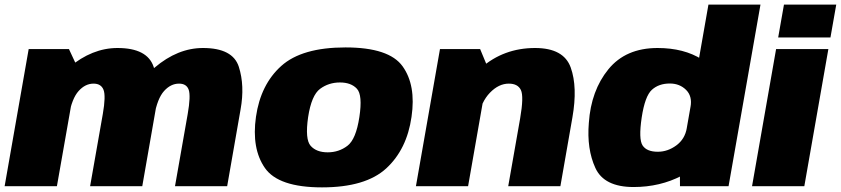

<svg xmlns="http://www.w3.org/2000/svg" viewBox="-33 -805 3635 830"><path d="M-13 0H213L303 -511.5L265 -593H91ZM356.5 0H582L640 -332Q658.5 -434.5 631.2 -516Q604 -597.5 475 -597.5Q365.5 -597.5 266.2 -514.2Q167 -431 153 -349L264.5 -305Q278 -379.5 306.8 -411.5Q335.5 -443.5 371.5 -443.5Q404 -443.5 414.5 -416.8Q425 -390 411.5 -312.5ZM723.5 0H949L1007 -332Q1025.5 -434.5 999.5 -516Q973.5 -597.5 844.5 -597.5Q735 -597.5 635.5 -512.8Q536 -428 522.5 -349L634 -305Q647.5 -379.5 676.2 -411.5Q705 -443.5 741 -443.5Q773.5 -443.5 782.8 -416.8Q792 -390 778.5 -312.5Z M1359 5Q1547.5 5 1636.8 -77.2Q1726 -159.5 1746 -300Q1766 -436.5 1707.5 -518.2Q1649 -600 1460.5 -600Q1272 -600 1182.8 -519.8Q1093.5 -439.5 1073.5 -300Q1054 -162.5 1112.2 -78.8Q1170.5 5 1359 5ZM1383.5 -146.5Q1335 -146.5 1310 -174.5Q1285 -202.5 1299 -299Q1313.5 -393.5 1350.8 -421Q1388 -448.5 1436.5 -448.5Q1485 -448.5 1510 -421.2Q1535 -394 1520.5 -299Q1506 -203 1469 -174.8Q1432 -146.5 1383.5 -146.5Z M1765 0H1990.5L2079 -505L2042.5 -593H1869ZM2164 0H2389.5L2441.5 -297.5Q2464.5 -428.5 2434.2 -513Q2404 -597.5 2280 -597.5Q2144.5 -597.5 2046 -511.2Q1947.5 -425 1933 -341.5L2035 -298Q2047 -365 2085 -404.2Q2123 -443.5 2166.5 -443.5Q2205.5 -443.5 2218.8 -415.8Q2232 -388 2215.5 -293Z M2906.5 0H3116.5L3254.5 -785H3029.5L2906 -81ZM2706 3.5Q2820.5 3.5 2914.8 -45.8Q3009 -95 3020.5 -161L2936 -251.5Q2928 -204 2890.8 -176.5Q2853.5 -149 2810.5 -149Q2763 -149 2745 -176Q2727 -203 2741 -297Q2755 -389.5 2785 -416.8Q2815 -444 2862.5 -444Q2905 -444 2932.8 -416.5Q2960.5 -389 2952 -342.5L3068.5 -432Q3080 -498 3002 -547.8Q2924 -597.5 2809.5 -597.5Q2672 -597.5 2597 -505.5Q2522 -413.5 2512.5 -274Q2503 -161 2540.8 -78.8Q2578.5 3.5 2706 3.5Z M3218 0H3444L3548 -593H3322ZM3356 -785 3331 -643H3557L3582 -785Z"/></svg>

Font: Anybody UltraCondensed Thin Black
Style: Italic
Weight: 900
Italic angle: -10°
Version: Version 1.111